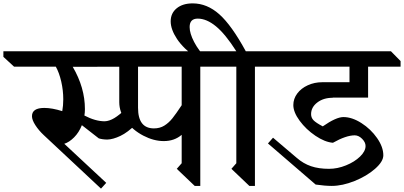

<svg xmlns="http://www.w3.org/2000/svg" viewBox="-121 -1089 2388 1135"><path d="M381 -444Q381 -424 378 -406Q443 -372 498 -372Q525 -373 555 -391Q585 -409 625 -448L683 -388V-355Q634 -306 590.5 -285.5Q547 -265 514 -264Q486 -264 463 -271L363 -349Q346 -306 317 -277Q288 -248 259 -239L507 -8L476 26L138 -290Q108 -318 88 -349Q68 -380 68 -402Q68 -451 141 -451Q187 -451 247 -432Q253 -465 253 -502Q253 -555 241 -607Q229 -659 209 -695H-38L-101 -753V-786H718L775 -728V-695L309 -694Q381 -571 381 -444Z M1220 -695H1063V10H1030L924 -91L953 -124V-292Q910 -255 847 -255Q788 -255 726.5 -287Q665 -319 624.5 -372Q584 -425 584 -485V-695H505L448 -753V-786H1162L1220 -728ZM695 -695V-452Q695 -330 789 -330Q824 -330 850.5 -346.5Q877 -363 898.5 -390Q920 -417 953 -467V-695Z M1386 -695V10H1353L1247 -91L1276 -124V-695H1202L1145 -753V-786H1276Q1211 -888 1155.5 -933.5Q1100 -979 1048 -979Q1000 -979 1000 -929Q1000 -892 1026.5 -841Q1053 -790 1097 -746H1041Q963 -802 925.5 -858.5Q888 -915 888 -963Q888 -1011 923.5 -1040Q959 -1069 1018 -1069Q1103 -1069 1175.5 -1004.5Q1248 -940 1332 -786H1486L1543 -728V-695Z M1718 -414Q1718 -393 1732.5 -378Q1747 -363 1787 -342Q1866 -397 1909 -397Q1960 -397 2015.5 -361.5Q2071 -326 2108 -273Q2145 -220 2145 -171Q2145 -134 2096 -91Q2047 -48 1975 -19Q1903 10 1840 10Q1801 10 1745 2L1463 -241L1493 -275L1633 -156Q1672 -122 1717.5 -106.5Q1763 -91 1824 -91Q1874 -91 1924.5 -111.5Q1975 -132 2007.5 -163.5Q2040 -195 2040 -226Q2040 -248 2019.5 -268.5Q1999 -289 1976 -289Q1925 -289 1847 -245Q1799 -249 1743.5 -286.5Q1688 -324 1650.5 -375Q1613 -426 1613 -468Q1613 -505 1636 -536Q1659 -567 1698.5 -585Q1738 -603 1784 -603H1945V-695H1412L1355 -753V-786H2190L2247 -728V-695H2055V-512H1846L1845 -511Q1791 -511 1754.5 -483Q1718 -455 1718 -414Z"/></svg>

Font: Inknut Antiqua Light
Style: Regular
Weight: 300
Designer: Claus Eggers Sørensen
Foundry: Claus Eggers Sørensen
Version: Version 1.003; ttfautohint (v1.8.2) -l 8 -r 50 -G 200 -x 14 